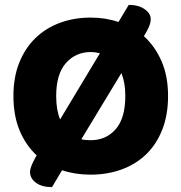

<svg xmlns="http://www.w3.org/2000/svg" viewBox="-20 -697 743 786"><path d="M35 -304Q35 -382 59.5 -442Q84 -502 126.5 -542.5Q169 -583 226.5 -604Q284 -625 351 -625Q412 -625 465 -607L507 -677Q547 -677 572 -659.5Q597 -642 597 -619Q597 -603 588.5 -584.5Q580 -566 569 -549Q615 -507 641.5 -446Q668 -385 668 -304Q668 -226 644 -165.5Q620 -105 577.5 -64.5Q535 -24 477 -3Q419 18 351 18Q288 18 234 0L193 69Q151 69 127 51Q103 33 103 8Q103 -6 111.5 -25Q120 -44 130 -61Q85 -103 60 -163.5Q35 -224 35 -304ZM351 -123Q414 -123 453.5 -168Q493 -213 493 -304Q493 -332 489 -355Q485 -378 477 -398L313 -127Q329 -123 351 -123ZM210 -304Q210 -275 214 -251.5Q218 -228 226 -208L389 -479Q369 -484 352 -484Q290 -484 250 -439Q210 -394 210 -304Z"/></svg>

Font: Baloo Tamma
Style: Regular
Weight: 400
Designer: Divya Kowshik and Ek Type
Foundry: Ek Type
Version: Version 1.443;PS 1.000;hotconv 16.6.51;makeotf.lib2.5.65220;